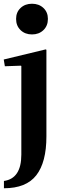

<svg xmlns="http://www.w3.org/2000/svg" viewBox="-21 -796 346 1026"><path d="M91 -445 5 -442 -1 -478 223 -532 227 -530V-67Q227 71 173 140.5Q119 210 0 210V171Q93 158 93 30V-443ZM65 -695Q65 -731 89 -753.5Q113 -776 150 -776Q187 -776 211 -753.5Q235 -731 235 -695Q235 -658 211 -635Q187 -612 150 -612Q113 -612 89 -635Q65 -658 65 -695Z"/></svg>

Font: Minipax
Style: Bold
Weight: 600
Designer: Raphaël Ronot, Igor Stepanchenko (Cyrillic)
Foundry: steppetype
Version: Version 1.002